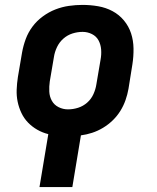

<svg xmlns="http://www.w3.org/2000/svg" viewBox="-20 -548 640 783"><path d="M141 215 177 -1Q153 -7 132 -19Q111 -31 94.5 -48Q78 -65 67.5 -87Q57 -109 52 -133Q47 -157 48 -182.5Q49 -208 53 -234L70 -334Q75 -362 85 -389Q95 -416 112.5 -439.5Q130 -463 154.5 -481Q179 -499 206 -509.5Q233 -520 261 -524Q289 -528 316 -528Q349 -528 380.5 -522.5Q412 -517 439 -502.5Q466 -488 485.5 -464.5Q505 -441 514.5 -412Q524 -383 524.5 -350.5Q525 -318 520 -286L504 -186Q500 -163 492 -140Q484 -117 471 -96Q458 -75 440 -57.5Q422 -40 400.5 -27Q379 -14 356 -6.5Q333 1 310 4L275 215ZM257 -102Q278 -102 298.5 -108.5Q319 -115 335.5 -129.5Q352 -144 361 -164Q370 -184 373 -204L390 -304Q394 -325 392.5 -345.5Q391 -366 382 -383Q373 -400 355 -409Q337 -418 317 -418Q296 -418 275.5 -411.5Q255 -405 238.5 -390.5Q222 -376 212.5 -356Q203 -336 200 -316L183 -216Q180 -195 181 -174.5Q182 -154 191.5 -137Q201 -120 219 -111Q237 -102 257 -102Z"/></svg>

Font: Iosevka Extrabold Extended
Style: Italic
Weight: 800
Width: 7
Italic angle: -9°
Monospace: yes
Designer: Belleve Invis
Foundry: Belleve Invis
Version: Version 32.5.0; ttfautohint (v1.8.4)